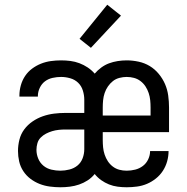

<svg xmlns="http://www.w3.org/2000/svg" viewBox="-20 -783 790 811"><path d="M235 8Q213 8 190.5 5Q168 2 147.5 -6Q127 -14 109 -27.5Q91 -41 78.5 -60Q66 -79 61 -101Q56 -123 56 -145Q56 -169 62 -193Q68 -217 82.5 -236.5Q97 -256 117.5 -270Q138 -284 161 -292Q184 -300 208 -303Q232 -306 256 -306H336V-362Q336 -381 330 -400.5Q324 -420 310 -433.5Q296 -447 276.5 -452.5Q257 -458 238 -458Q220 -458 202 -454Q184 -450 170 -439.5Q156 -429 148 -412Q140 -395 140 -378V-375H62V-380Q62 -401 68 -422.5Q74 -444 86 -462Q98 -480 115.5 -493Q133 -506 153 -514Q173 -522 194.5 -525Q216 -528 238 -528Q258 -528 277.5 -525.5Q297 -523 315.5 -516Q334 -509 350.5 -498Q367 -487 380 -472Q392 -486 407.5 -497.5Q423 -509 440.5 -515.5Q458 -522 477 -525Q496 -528 515 -528Q540 -528 565.5 -522.5Q591 -517 612.5 -504Q634 -491 650.5 -471Q667 -451 677 -428Q687 -405 690.5 -379.5Q694 -354 694 -329V-225H414V-191Q414 -176 415.5 -160.5Q417 -145 422 -130Q427 -115 435.5 -102Q444 -89 456.5 -79.5Q469 -70 484 -66Q499 -62 515 -62Q533 -62 551 -66.5Q569 -71 583.5 -82Q598 -93 606 -110Q614 -127 614 -145H692Q692 -123 686 -101.5Q680 -80 668 -61.5Q656 -43 638.5 -29Q621 -15 601 -6.5Q581 2 559 5Q537 8 515 8Q496 8 477 5.5Q458 3 440.5 -4Q423 -11 407.5 -22Q392 -33 380 -48Q367 -32 350 -21Q333 -10 314 -3.5Q295 3 275 5.5Q255 8 235 8ZM414 -295H616V-329Q616 -344 614.5 -359.5Q613 -375 608 -390Q603 -405 594.5 -418Q586 -431 573.5 -440.5Q561 -450 546 -454Q531 -458 515 -458Q500 -458 484.5 -454Q469 -450 457 -440.5Q445 -431 436 -418Q427 -405 422 -390Q417 -375 415.5 -359.5Q414 -344 414 -329ZM235 -62Q254 -62 273.5 -67Q293 -72 307.5 -84Q322 -96 329 -114.5Q336 -133 336 -153V-236H256Q242 -236 228 -234.5Q214 -233 200.5 -229Q187 -225 174.5 -218.5Q162 -212 152 -202Q142 -192 138 -178Q134 -164 134 -150Q134 -131 141.5 -113Q149 -95 163.5 -83Q178 -71 197 -66.5Q216 -62 235 -62ZM364 -581 316 -619 433 -763 491 -717Z"/></svg>

Font: Huly
Style: Regular
Weight: 400
Designer: Belleve Invis
Foundry: Belleve Invis
Version: Version 33.2.5; ttfautohint (v1.8.4)